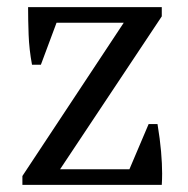

<svg xmlns="http://www.w3.org/2000/svg" viewBox="-20 -520 528 540"><path d="M423 -171Q430 -129 433 -94Q436 -59 436 -32Q436 -16 435 0H43V-25L328 -456H139L95 -338H70Q62 -381 60.5 -422.5Q59 -464 59 -500H435V-474L149 -44H344L398 -171Z"/></svg>

Font: PTSerif
Style: Regular
Weight: 400
Designer: A.Korolkova, O.Umpeleva, V.Yefimov
Foundry: ParaType Ltd
Version: Version 1.000W OFL; ttfautohint (v1.2) -l 8 -r 50 -G 200 -x 